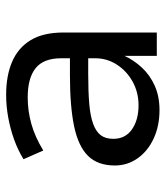

<svg xmlns="http://www.w3.org/2000/svg" viewBox="24 -568 552 641"><g transform="rotate(-90 300.5 -247.0)"><path d="M254 9Q201 9 159 -10.5Q117 -30 93 -64Q69 -98 69 -140Q69 -197 101 -229.5Q133 -262 199.5 -276Q266 -290 370 -290H441V-229H374Q316 -229 275 -225.5Q234 -222 208 -212.5Q182 -203 170 -187Q158 -171 158 -145Q158 -105 189.5 -83Q221 -61 270 -61Q313 -61 348.5 -80.5Q384 -100 405.5 -133Q427 -166 427 -206V-319Q427 -378 394 -404.5Q361 -431 296 -431Q252 -431 208.5 -419Q165 -407 119 -379L90 -445Q121 -464 156 -476.5Q191 -489 229 -496Q267 -503 305 -503Q369 -503 415.5 -483Q462 -463 487.5 -421Q513 -379 513 -311V0H435V-108Q421 -77 396 -50Q371 -23 335.5 -7Q300 9 254 9Z"/></g></svg>

Font: Nunito Sans 8pt
Style: Regular
Weight: 400
Version: Version 3.101;gftools[0.9.27]